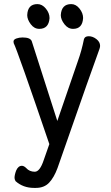

<svg xmlns="http://www.w3.org/2000/svg" viewBox="-20 -894 540 938"><path d="M172 -753Q147 -753 130 -776Q113 -799 113 -820Q115 -874 163 -874Q186 -874 204 -852Q222 -830 222 -806Q222 -806 222 -805Q218 -753 172 -753ZM337 -753Q312 -753 294.5 -776Q277 -799 277 -820Q280 -874 328 -874Q351 -874 368.5 -852Q386 -830 386 -806Q383 -753 337 -753ZM150 -55Q175 -55 194 -113L221 -190Q66 -645 47 -683Q46 -690 46 -691Q46 -701 60 -706Q74 -711 90 -711Q128 -711 135 -693L260 -303L361 -597Q379 -647 390 -702Q394 -717 413.5 -717Q433 -717 451 -703Q469 -689 469 -670Q469 -664 466 -655Q443 -595 261 -73Q244 -27 220 -1.5Q196 24 155 24H146Q93 24 56 -9Q51 -18 51 -25Q51 -40 59 -61Q69 -84 87 -84Q97 -84 108 -73Q124 -55 150 -55Z"/></svg>

Font: Moon Stars Kai HW
Style: Bold
Weight: 700
Designer: GuiWonder
Version: Version 1.101